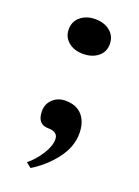

<svg xmlns="http://www.w3.org/2000/svg" viewBox="-116 -468 494 681"><g transform="rotate(20 131.0 -127.5)"><path d="M88 160 69 145Q96 123 116 91.5Q136 60 136 35Q136 6 99 6Q57 6 57 -44Q57 -71 76 -89Q95 -107 124 -107Q165 -107 187 -82Q209 -57 209 -14Q209 36 174.5 82Q140 128 88 160ZM47 -349Q47 -379 69 -397Q91 -415 124 -415Q158 -415 180 -397Q202 -379 202 -349Q202 -319 180 -301.5Q158 -284 124 -284Q90 -284 68.5 -302Q47 -320 47 -349Z"/></g></svg>

Font: UnnaMedium
Style: Regular
Weight: 500
Designer: Jorge de Buen Unna
Foundry: Omnibus-Type
Version: Version 2.008;hotconv 1.0.109;makeotfexe 2.5.65596